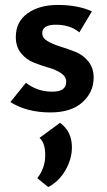

<svg xmlns="http://www.w3.org/2000/svg" viewBox="-20 -448 432 777"><path d="M184 7Q88 7 22 -35L85 -113Q131 -77 192 -77Q248 -77 248 -117Q248 -138 227 -152Q206 -166 176 -174.5Q146 -183 116 -195Q86 -207 65 -233Q44 -259 44 -298Q44 -360 91.5 -394Q139 -428 214 -428Q295 -428 352 -402L301 -317Q264 -348 206 -348Q151 -348 151 -314Q151 -294 172.5 -281.5Q194 -269 224.5 -259.5Q255 -250 285.5 -238Q316 -226 337.5 -199.5Q359 -173 359 -134Q359 -75 313.5 -34Q268 7 184 7ZM175 309 131 273Q163 232 163 180Q163 130 140 110L223 49Q271 84 271 148Q271 196 244.5 241.5Q218 287 175 309Z"/></svg>

Font: EauTest
Style: Bold
Weight: 700
Designer: Christian Thalmann (Catharsis Fonts)
Version: Version 0.001;PS 000.001;hotconv 1.0.88;makeotf.lib2.5.64775